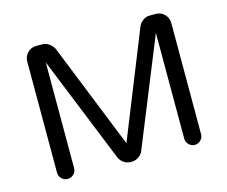

<svg xmlns="http://www.w3.org/2000/svg" viewBox="-85 -677 941 796"><g transform="rotate(-15 386.0 -279.0)"><path d="M695.3 -509.8V-32.2Q695.3 -17.6 684.6 -6.8Q673.8 3.9 659.2 3.9Q644.5 3.9 633.8 -6.8Q623 -17.6 623 -32.2V-486.3L437.5 -29.3Q431.6 -14.6 418 -5.4Q404.3 3.9 386.7 3.9Q369.1 3.9 355.5 -4.9Q341.8 -13.7 335 -29.3L150.4 -486.3V-32.2Q150.4 -17.6 139.6 -6.8Q128.9 3.9 113.3 3.9Q98.6 3.9 87.9 -6.8Q77.1 -17.6 77.1 -32.2V-509.8Q77.1 -531.2 92.3 -546.9Q107.4 -562.5 129.9 -562.5H156.2Q171.9 -562.5 185.1 -552.7Q198.2 -543 205.1 -529.3L386.7 -76.2L568.4 -529.3Q574.2 -543 587.4 -552.7Q600.6 -562.5 617.2 -562.5H642.6Q665 -562.5 680.2 -546.9Q695.3 -531.2 695.3 -509.8Z"/></g></svg>

Font: NTR
Style: Regular
Weight: 400
Designer: Purushoth Kumar Guthula
Foundry: Silicon Andhra, USA.
Version: Version 1.0.5; ttfautohint (v1.2.25-373a) -l 7 -r 28 -G 50 -